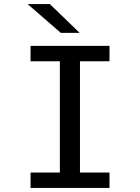

<svg xmlns="http://www.w3.org/2000/svg" viewBox="-20 -926 690 946"><path d="M130.5 0V-76H275V-624H130.5V-700H519.5V-624H374V-76H519.5V0ZM279.5 -764 116 -906H225.5L372.5 -764Z"/></svg>

Font: Trispace
Style: Regular
Weight: 400
Designer: Tyler Finck
Foundry: Etcetera Type Company
Version: Version 1.210; ttfautohint (v1.8.3)